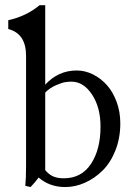

<svg xmlns="http://www.w3.org/2000/svg" viewBox="-20 -718 526 748"><path d="M156.2 -55.2Q170.9 -37.6 187.7 -30.5Q204.6 -23.4 228.5 -23.4Q297.4 -23.4 334.5 -79.6Q371.6 -135.7 371.6 -224.6Q371.6 -299.8 338.4 -349.9Q305.2 -399.9 258.3 -399.9Q248 -399.9 235.4 -398.2Q222.7 -396.5 198.2 -386Q173.8 -375.5 156.2 -357.4ZM81.5 -501Q81.5 -586.9 12.2 -605V-639.2Q82.5 -654.8 134.3 -697.8H156.2V-388.2Q207 -443.4 278.8 -443.4Q311.5 -443.4 342 -428.2Q372.6 -413.1 396.2 -386.7Q419.9 -360.4 434.3 -321.3Q448.7 -282.2 448.7 -237.8Q448.7 -180.2 429.7 -132.1Q410.6 -84 379.6 -53.5Q348.6 -22.9 310.8 -6.1Q272.9 10.7 233.9 10.7Q173.3 10.7 130.4 -26.4Q119.6 -10.7 99.1 10.7L78.6 5.9Q81.5 -22.5 81.5 -72.8Z"/></svg>

Font: Libertinage
Style: l
Weight: 400
Designer: OSP
Foundry: OSP
Version: Version 1.0; 2008; OFL relea